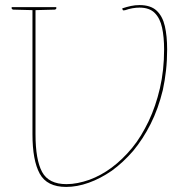

<svg xmlns="http://www.w3.org/2000/svg" viewBox="-20 -728 748 757"><path d="M241 9Q165 9 136.5 -43.5Q108 -96 108 -199V-700H120V-199Q120 -98 146 -50Q172 -2 242 -2Q264 -2 286.5 -6.5Q309 -11 332 -19Q425 -53 501 -145Q520 -168 536 -194.5Q552 -221 566 -250Q594 -309 610.5 -380Q627 -451 627 -533Q627 -582 619 -619Q611 -656 590 -677Q569 -698 530 -698Q517 -698 502.5 -695.5Q488 -693 474 -688Q470 -687 467 -687Q464 -687 463 -691L462 -695Q480 -701 496.5 -704.5Q513 -708 530 -708Q574 -708 597.5 -686Q621 -664 630 -625Q639 -586 639 -533Q639 -490 634.5 -450Q630 -410 622 -373Q604 -299 574 -239.5Q544 -180 505 -133Q465 -87 421 -55Q376 -24 330 -7.5Q284 9 241 9ZM111 -700 110 -688 33 -690Q31 -690 28.5 -691.5Q26 -693 26 -695V-700ZM202 -700V-695Q202 -693 199.5 -691.5Q197 -690 195 -690L118 -688L117 -700Z"/></svg>

Font: Aleo Thin
Style: Regular
Weight: 250
Designer: Alessio Laiso
Foundry: Alessio Laiso
Version: Version 2.001;gftools[0.9.29]